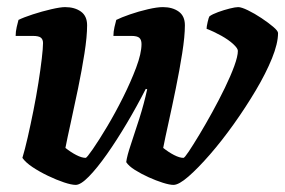

<svg xmlns="http://www.w3.org/2000/svg" viewBox="-20 -520 802 540"><path d="M193 0Q181 0 160 -7Q139 -14 115 -25.5Q91 -37 71.5 -50Q52 -63 43 -76Q50 -99 58 -134Q66 -169 74 -209Q82 -249 88 -287Q94 -325 97.5 -355Q101 -385 101 -399Q101 -409 95 -414Q89 -419 72 -419H24Q24 -431 27 -444Q30 -457 32 -464Q46 -471 72 -479.5Q98 -488 124 -494Q150 -500 163 -500Q190 -500 207.5 -487.5Q225 -475 225 -449Q225 -417 217.5 -369.5Q210 -322 199.5 -271Q189 -220 179 -175Q169 -130 164 -104Q179 -92 194.5 -84Q210 -76 221 -76Q224 -76 241 -100.5Q258 -125 281 -163.5Q304 -202 326 -246Q348 -290 363 -330Q378 -370 378 -396Q378 -408 372 -413.5Q366 -419 349 -419H299Q299 -431 302 -444Q305 -457 307 -464Q321 -471 345.5 -479.5Q370 -488 396 -494Q422 -500 438 -500Q465 -500 482.5 -487.5Q500 -475 500 -449Q500 -418 492.5 -370.5Q485 -323 474.5 -271.5Q464 -220 454 -175Q444 -130 439 -104Q454 -92 469.5 -84Q485 -76 496 -76Q499 -76 511 -94Q523 -112 540.5 -141Q558 -170 577 -204.5Q596 -239 612.5 -273Q629 -307 639 -334.5Q649 -362 649 -377Q649 -384 636 -396Q623 -408 602.5 -419.5Q582 -431 561 -439Q561 -445 564 -458Q567 -471 569 -474Q577 -480 593.5 -486Q610 -492 626 -496Q642 -500 650 -500Q659 -500 677.5 -491Q696 -482 715.5 -469Q735 -456 748.5 -444.5Q762 -433 762 -427Q762 -398 745 -356Q728 -314 699.5 -266Q671 -218 637.5 -171Q604 -124 570.5 -85.5Q537 -47 510 -23.5Q483 0 468 0Q457 0 438 -6Q419 -12 398 -21.5Q377 -31 359.5 -42Q342 -53 335 -64Q337 -81 348 -113.5Q359 -146 372 -187Q385 -228 394 -269L390 -270Q365 -221 336.5 -173Q308 -125 280.5 -86Q253 -47 230 -23.5Q207 0 193 0Z"/></svg>

Font: Texturina 72pt 72pt ExtraBold
Style: Italic
Weight: 800
Italic angle: -11°
Designer: Guillermo Torres Carreño
Foundry: Omnibus-Type
Version: Version 1.002; ttfautohint (v1.8.3)